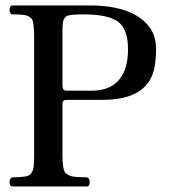

<svg xmlns="http://www.w3.org/2000/svg" viewBox="-20 -675 613 695"><path d="M281.2 -623Q227.5 -623 218.8 -615.2Q210 -607.4 208 -595.2Q206.1 -583 206.1 -561.5V-365.2Q206.1 -346.7 220.7 -346.7H310.5Q377 -346.7 410.2 -385.3Q443.4 -423.8 443.4 -496.1Q443.4 -568.4 408.2 -595.7Q373 -623 281.2 -623ZM521.5 -576.2Q544.9 -543.9 544.9 -497.1Q544.9 -450.2 536.1 -417.5Q527.3 -384.8 504.9 -362.3Q458 -313.5 350.6 -313.5H221.7Q206.1 -313.5 206.1 -299.8V-113.3Q206.1 -59.6 217.3 -48.8Q228.5 -38.1 246.1 -35.6Q263.7 -33.2 293.9 -33.2Q304.7 -31.2 304.7 -15.6Q304.7 0 293.9 0H26.4Q14.6 0 14.6 -15.6Q14.6 -31.2 26.4 -33.2Q80.1 -33.2 89.8 -43.9Q99.6 -54.7 101.6 -70.3Q103.5 -85.9 103.5 -113.3V-543Q103.5 -597.7 93.8 -607.9Q84 -618.2 68.4 -620.6Q52.7 -623 26.4 -623Q14.6 -623 14.6 -639.2Q14.6 -655.3 26.4 -655.3H303.7Q462.9 -655.3 521.5 -576.2Z"/></svg>

Font: Menaion Unicode
Style: Regular
Weight: 400
Designer: Aleksandr Andreev
Foundry: Ponomar Technologies, Inc.
Version: 2.0